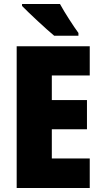

<svg xmlns="http://www.w3.org/2000/svg" viewBox="-20 -947 515 967"><path d="M282 -927H91V-917C124 -883 215 -798 253 -767H375V-781C352 -812 304 -886 282 -927ZM432 0V-149H241V-296H418V-443H241V-567H432V-714H64V0Z"/></svg>

Font: Noto Sans Hebrew Condensed Black
Style: Regular
Weight: 900
Width: 3
Designer: Monotype Design Team
Foundry: Monotype Imaging Inc.
Version: Version 2.004